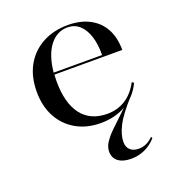

<svg xmlns="http://www.w3.org/2000/svg" viewBox="-117 -522 748 814"><g transform="rotate(-20 257.0 -114.5)"><path d="M338.7 197.6Q301.6 197.6 280.6 181.9Q259.7 166.1 259.7 137.9Q259.7 116.1 273 96Q286.3 75.8 308.5 54Q330.6 32.3 358.9 6Q387.1 -20.2 418.5 -54H427.4Q371 8.1 350.8 48Q330.6 87.9 330.6 119.4Q330.6 142.7 344.4 155.6Q358.1 168.5 383.1 168.5Q419.4 168.5 448.4 138.7L451.6 146Q429.8 171 400.8 184.3Q371.8 197.6 338.7 197.6ZM269.4 11.3Q206.5 11.3 158.9 -15.7Q111.3 -42.7 84.7 -91.5Q58.1 -140.3 58.1 -205.6Q58.1 -274.2 85.9 -323.8Q113.7 -373.4 163.7 -400.4Q213.7 -427.4 278.2 -427.4Q334.7 -427.4 375.4 -406Q416.1 -384.7 437.9 -345.2Q459.7 -305.6 459.7 -249.2H116.9L116.1 -258.1H371.8Q372.6 -306.5 360.9 -342.7Q349.2 -379 327 -398.8Q304.8 -418.5 273.4 -418.5Q225 -418.5 192.7 -376.2Q160.5 -333.9 153.2 -256.5L154 -254.8Q153.2 -246.8 152.8 -237.9Q152.4 -229 152.4 -218.5Q152.4 -121 192.3 -68.5Q232.3 -16.1 308.9 -16.1Q353.2 -16.1 389.5 -38.3Q425.8 -60.5 450.8 -107.3L458.9 -100.8Q433.9 -47.6 384.7 -18.1Q335.5 11.3 269.4 11.3Z"/></g></svg>

Font: Playfair 144pt SemiExpanded Medium
Style: Regular
Weight: 500
Width: 6
Designer: Claus Eggers Sørensen
Foundry: Claus Eggers Sørensen
Version: Version 2.203